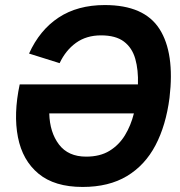

<svg xmlns="http://www.w3.org/2000/svg" viewBox="-20 -730 711 760"><path d="M307 10Q196 10 132.5 -42.5Q69 -95 51 -187Q33 -279 58 -396H526Q528 -453 515.5 -497Q503 -541 470.5 -565.5Q438 -590 380 -590Q322 -590 281 -560.5Q240 -531 216 -480L95 -518Q137 -611 212 -660.5Q287 -710 395 -710Q551 -710 611.5 -615Q672 -520 651 -343Q637 -234 595.5 -155Q554 -76 482.5 -33Q411 10 307 10ZM321 -110Q376 -110 413.5 -133Q451 -156 474.5 -194.5Q498 -233 510 -281H175Q177 -206 213.5 -158Q250 -110 321 -110Z"/></svg>

Font: Haskoy Bold
Style: Italic
Weight: 700
Designer: Ertekin Erdin
Foundry: Ertekin Erdin
Version: Version 2.000; ttfautohint (v1.8.4.7-5d5b)